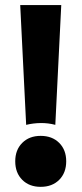

<svg xmlns="http://www.w3.org/2000/svg" viewBox="-20 -723 321 756"><path d="M83 -231.4 59.6 -703.1H221.2L197.8 -231.4Q169.9 -238.8 140.9 -238.5Q111.8 -238.3 83 -231.4ZM140.1 12.7Q95.2 12.7 67.6 -14.9Q40 -42.5 40 -87.9Q40 -132.8 67.6 -160.4Q95.2 -188 140.1 -188Q185.5 -188 213.1 -160.4Q240.7 -132.8 240.7 -87.9Q240.7 -42.5 213.1 -14.9Q185.5 12.7 140.1 12.7Z"/></svg>

Font: Schibsted Grotesk
Style: Bold
Weight: 700
Designer: Bakken & Baeck AS, Henrik Kongsvoll
Foundry: Schibsted ASA
Version: Version 1.100;gftools[0.9.25]